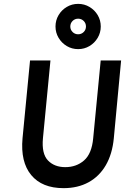

<svg xmlns="http://www.w3.org/2000/svg" viewBox="-20 -963 661 997"><path d="M310 14Q198.2 14 142 -54Q85.8 -122 97 -245L136 -649H242L203 -245Q195.6 -165 228.9 -130Q262.2 -95.1 319 -95.1Q376.7 -95.1 416.6 -130Q456.6 -165 463.9 -245L502.9 -649H608.9L571 -245Q563.1 -163 529.4 -105Q495.6 -47 439.8 -16.5Q384 14 310 14ZM385.7 -707.9Q353.5 -707.9 326.7 -723.9Q300 -739.9 284.1 -766.7Q268.2 -793.5 268.2 -825.3Q268.2 -857.6 284.1 -884.4Q299.9 -911.1 326.7 -927Q353.4 -942.9 385.7 -942.9Q418 -942.9 444.7 -927Q471.5 -911.1 487.4 -884.4Q503.2 -857.6 503.2 -825.3Q503.2 -793.5 487.3 -766.7Q471.5 -739.9 444.7 -723.9Q418 -707.9 385.7 -707.9ZM385.7 -785Q402.6 -785 414.5 -796.7Q426.4 -808.4 426.4 -825.4Q426.4 -842.5 414.5 -854.3Q402.6 -866 385.7 -866Q368.8 -866 357 -854.3Q345.1 -842.5 345.1 -825.3Q345.1 -808.5 357 -796.7Q368.8 -785 385.7 -785Z"/></svg>

Font: Karla
Style: Italic
Weight: 400
Italic angle: -8°
Designer: Jonathan Pinhorn
Version: Version 2.004;gftools[0.9.33]